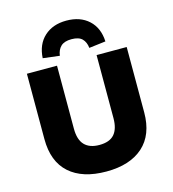

<svg xmlns="http://www.w3.org/2000/svg" viewBox="-137 -1073 1074 1195"><g transform="rotate(-15 400.5 -475.0)"><path d="M401 11Q247 11 163 -64Q79 -139 79 -284V-705H273V-299Q273 -228 305.5 -194Q338 -160 401 -160Q467 -160 497.5 -195Q528 -230 528 -299V-705H722V-284Q722 -140 637.5 -64.5Q553 11 401 11ZM306 -760 199 -773Q204 -861 258.5 -911Q313 -961 401 -961Q490 -961 544.5 -911Q599 -861 603 -773L496 -760Q492 -798 470.5 -819.5Q449 -841 402 -841Q356 -841 333.5 -819.5Q311 -798 306 -760Z"/></g></svg>

Font: Nunito Sans 6pt Black
Style: Regular
Weight: 900
Version: Version 3.101;gftools[0.9.27]